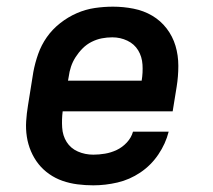

<svg xmlns="http://www.w3.org/2000/svg" viewBox="-20 -548 640 576"><path d="M260 8Q236 8 212.5 5Q189 2 167.5 -5.5Q146 -13 127.5 -26Q109 -39 95.5 -56Q82 -73 73 -94Q64 -115 60.5 -138Q57 -161 58.5 -184.5Q60 -208 64 -232L80 -332Q85 -359 94.5 -386Q104 -413 120.5 -436.5Q137 -460 160.5 -478.5Q184 -497 210.5 -508.5Q237 -520 264.5 -524Q292 -528 319 -528Q350 -528 380.5 -522Q411 -516 436.5 -501Q462 -486 480 -462.5Q498 -439 506.5 -410.5Q515 -382 515 -350.5Q515 -319 510 -288L498 -214H168Q165 -190 166.5 -165.5Q168 -141 180 -122Q192 -103 213.5 -93.5Q235 -84 260 -84Q277 -84 295 -87Q313 -90 330 -98Q347 -106 360.5 -120.5Q374 -135 379 -153H486Q477 -117 455 -84.5Q433 -52 401 -30.5Q369 -9 332.5 -0.5Q296 8 260 8ZM184 -306H405Q409 -330 407.5 -354Q406 -378 394.5 -397Q383 -416 362 -426Q341 -436 317 -436Q301 -436 285.5 -433Q270 -430 255 -422.5Q240 -415 228 -403Q216 -391 207 -377Q198 -363 193 -348Q188 -333 186 -317Z"/></svg>

Font: Iosevka Etoile SmBdObl
Style: Regular
Weight: 600
Italic angle: -9°
Designer: Belleve Invis
Foundry: Belleve Invis
Version: Version 15.5.2; ttfautohint (v1.8.4)